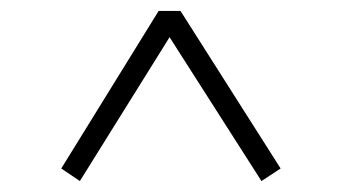

<svg xmlns="http://www.w3.org/2000/svg" viewBox="-20 -555 620 351"><path d="M92 -247 270 -535H310L493 -247L458 -224L290 -487L126 -224Z"/></svg>

Font: Early Summer Mincho
Style: Regular
Weight: 400
Designer: GuiWonder
Version: Version 1.002